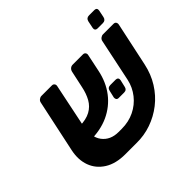

<svg xmlns="http://www.w3.org/2000/svg" viewBox="-168 -901 1105 1105"><g transform="rotate(-45 384.5 -348.5)"><path d="M356 -110Q412 -110 458.5 -132.5Q505 -155 536.5 -195Q568 -235 579 -285L634 -547Q636 -557 645 -564Q654 -571 664 -571H749Q760 -571 765 -564Q770 -557 768 -546L711 -279Q697 -213 663.5 -159.5Q630 -106 582 -68.5Q534 -31 476.5 -11Q419 9 356 8H267Q190 8 140 -23.5Q90 -55 70.5 -108Q51 -161 65 -227L133 -546Q135 -557 144 -564Q153 -571 163 -571H248Q258 -571 263.5 -564Q269 -557 267 -547L213 -286Q195 -201 229.5 -155.5Q264 -110 330 -110ZM175 -191 196 -292Q249 -293 283 -311.5Q317 -330 336 -364Q355 -398 364 -443L386 -545Q389 -557 397.5 -564Q406 -571 417 -571H501Q511 -571 516.5 -563.5Q522 -556 519 -545L497 -440Q481 -363 438 -307Q395 -251 329 -220.5Q263 -190 175 -191ZM469 -248Q459 -248 454.5 -254Q450 -260 451 -270L461 -313Q465 -335 488 -335H531Q541 -335 546 -329Q551 -323 549 -313L539 -270Q535 -248 513 -248ZM666 -617Q656 -617 651 -623Q646 -629 648 -639L657 -683Q662 -705 684 -705H728Q738 -705 742.5 -699Q747 -693 745 -683L736 -639Q731 -617 709 -617Z"/></g></svg>

Font: Rubik SemiBold
Style: Italic
Weight: 600
Italic angle: -12°
Designer: Hubert and Fischer
Foundry: Hubert and Fischer
Version: Version 2.300;gftools[0.9.30]